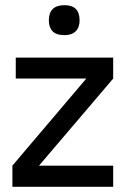

<svg xmlns="http://www.w3.org/2000/svg" viewBox="-20 -723 492 743"><path d="M169 -644Q169 -703 230 -703Q288 -703 288 -644Q288 -617 273 -602Q258 -587 230 -587Q198 -587 183.5 -602Q169 -617 169 -644ZM131 -82H418V0H28V-82L314 -419H41V-500H418V-419Z"/></svg>

Font: Haskoy Medium
Style: Regular
Weight: 500
Designer: Ertekin Erdin
Foundry: Ertekin Erdin
Version: Version 1.500; ttfautohint (v1.8.3)